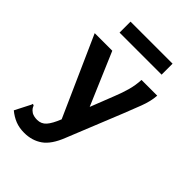

<svg xmlns="http://www.w3.org/2000/svg" viewBox="-239 -749 1027 1027"><g transform="rotate(45 275.0 -235.5)"><path d="M142 176Q105 176 75.5 164.5Q46 153 18 130L63 42L66 33L75 37Q78 45 82.5 52Q87 59 101 69Q118 78 142 78Q173 78 193 55.5Q213 33 233 -17L32 -468H165L292 -170L345 -305Q362 -347 373 -386.5Q384 -426 386 -468H505Q502 -423 482.5 -372Q463 -321 445 -276L318 38Q288 115 244.5 145.5Q201 176 142 176ZM124 -564V-647H442V-564Z"/></g></svg>

Font: Inconsolata SemiExpanded ExtraBold
Style: Regular
Weight: 800
Width: 6
Monospace: yes
Designer: Raph Levien, Cyreal, Brenton Simpson
Foundry: Raph Levien, Cyreal, Google
Version: Version 3.001; ttfautohint (v1.8.2.53-6de2)